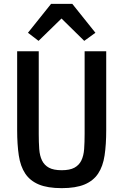

<svg xmlns="http://www.w3.org/2000/svg" viewBox="-20 -964 640 996"><path d="M355 -944 475 -794 417 -752 299 -868 180 -752 125 -794 245 -944ZM181 -698V-269Q181 -226 183.5 -191Q186 -156 198 -131.5Q210 -107 234 -94Q258 -81 300 -81Q342 -81 366 -94Q390 -107 402 -131.5Q414 -156 416.5 -191Q419 -226 419 -269V-698H531V-289Q531 -214 522.5 -157.5Q514 -101 489 -63.5Q464 -26 418.5 -7Q373 12 300 12Q227 12 181.5 -7Q136 -26 111 -63.5Q86 -101 77.5 -157.5Q69 -214 69 -289V-698Z"/></svg>

Font: IBM Plaex Mono Medium
Style: Regular
Weight: 500
Designer: Mike Abbink, Paul van der Laan, Pieter van Rosmalen
Foundry: Bold Monday
Version: Version 2.003